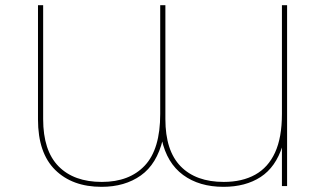

<svg xmlns="http://www.w3.org/2000/svg" viewBox="-20 -720 1264 743"><path d="M1091 -700V0H1071V-157L1073 -155Q1047 -73 988.5 -35Q930 3 845 3Q751 3 688.5 -43Q626 -89 606 -180H610Q587 -85 525 -41Q463 3 373 3Q260 3 193.5 -62.5Q127 -128 127 -258V-700H147V-259Q147 -137 206.5 -76.5Q266 -16 374 -16Q481 -16 540.5 -79.5Q600 -143 600 -279V-700H620V-259Q620 -137 679 -76.5Q738 -16 846 -16Q917 -16 967.5 -44Q1018 -72 1044.5 -130Q1071 -188 1071 -279V-700Z"/></svg>

Font: Montserrat Alternates Thin
Style: Regular
Weight: 100
Designer: Julieta Ulanovsky
Foundry: Julieta Ulanovsky
Version: Version 9.000